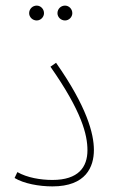

<svg xmlns="http://www.w3.org/2000/svg" viewBox="-20 -660 406 685"><path d="M212 -587C226 -587 238 -599 238 -613C238 -628 226 -640 212 -640C197 -640 185 -628 185 -613C185 -599 197 -587 212 -587ZM111 -587C125 -587 137 -599 137 -613C137 -628 125 -640 111 -640C96 -640 84 -628 84 -613C84 -599 96 -587 111 -587ZM32 -25C65 -5 119 5 167 5C287 5 315 -65 315 -125C315 -183 290 -279 180 -436L160 -422C272 -262 292 -179 292 -124C292 -64 260 -18 167 -18C125 -18 77 -26 42 -46Z"/></svg>

Font: Noto Sans Arabic SemCond Thin
Style: Regular
Weight: 100
Width: 4
Designer: Monotype Design Team, Nadine Chahine, Nizar Qandah and Khaled Hosny
Foundry: Monotype Imaging Inc.
Version: Version 2.012